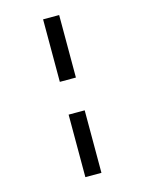

<svg xmlns="http://www.w3.org/2000/svg" viewBox="-126 -775 752 999"><g transform="rotate(-15 250.0 -275.0)"><path d="M206.7 -363.3V-700H293.3V-363.3ZM206.7 150V-186.7H293.3V150Z"/></g></svg>

Font: Funnel Sans Medium
Style: Regular
Weight: 500
Version: Version 1.000; Beta; Release 5; Build 24; ttfautohint (v1.8.